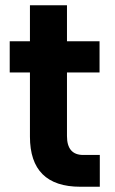

<svg xmlns="http://www.w3.org/2000/svg" viewBox="-20 -711 437 731"><path d="M360 0H286Q94 0 94 -191V-435H17V-554H94V-691H235V-554H359V-435H235V-193Q235 -121 297 -121H360Z"/></svg>

Font: Ulagadi Sans SemiBold
Style: Regular
Weight: 600
Designer: Ninad Kale (Devanagari), Jonny Pinhorn (Latin)
Foundry: Indian Type Foundry
Version: Version 3.01;March 29, 2020;FontCreator 12.0.0.2522 64-bit; 